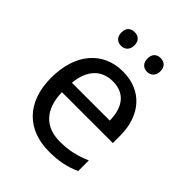

<svg xmlns="http://www.w3.org/2000/svg" viewBox="-207 -849 979 979"><g transform="rotate(45 282.0 -360.0)"><path d="M145 -681C145 -647 166 -631 192 -631C217 -631 239 -647 239 -681C239 -716 217 -730 192 -730C166 -730 145 -716 145 -681ZM333 -681C333 -647 354 -631 379 -631C404 -631 426 -647 426 -681C426 -716 404 -730 379 -730C354 -730 333 -716 333 -681ZM292 -546C150 -546 55 -440 55 -264C55 -85 160 10 313 10C386 10 434 -1 489 -25V-102C433 -78 385 -65 317 -65C210 -65 149 -130 146 -251H513V-304C513 -450 429 -546 292 -546ZM291 -474C380 -474 420 -412 421 -321H148C157 -417 207 -474 291 -474Z"/></g></svg>

Font: Noto Sans Mahajani
Style: Regular
Weight: 400
Designer: Monotype Design Team
Foundry: Monotype Imaging Inc.
Version: Version 2.003